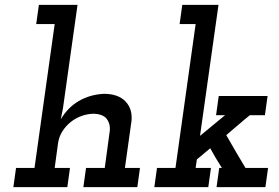

<svg xmlns="http://www.w3.org/2000/svg" viewBox="-20 -770 1147 790"><path d="M334 -79 323 0H545L556 -79H494L521 -272Q526 -322 496 -353Q466 -384 407 -384Q350 -381 304.5 -354.5Q259 -328 230 -279L239 -324L299 -750H140L129 -671H205L122 -79H46L35 0H257L268 -79H205L219 -182Q223 -208 237 -230Q251 -252 271 -268Q291 -284 316 -293Q341 -302 367 -302Q405 -300 419.5 -280.5Q434 -261 432 -234L411 -79Z M882 -79 871 0H1072L1083 -79H990Q970 -113 950 -146.5Q930 -180 911 -214Q935 -234 959 -255Q983 -276 1008 -296H1070L1081 -375H880L869 -296H906L803 -211L879 -750H730L719 -671H785L702 -79H626L615 0H837L848 -79H785L790 -114L845 -160Q856 -140 868 -119.5Q880 -99 893 -79Z"/></svg>

Font: Josefin Slab Thin
Style: Bold Italic
Weight: 700
Italic angle: -12°
Version: Version 2.000